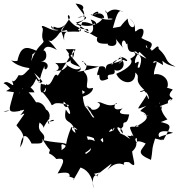

<svg xmlns="http://www.w3.org/2000/svg" viewBox="-31 -929 1005 1077"><path d="M514 -516C519 -497 502 -508 526 -509C527 -470 539 -472 576 -487C559 -530 624 -491 611 -538C638 -517 693 -564 641 -606L594 -564C613 -611 686 -592 640 -611C684 -607 699 -571 661 -594C661 -590 604 -546 657 -595C600 -557 556 -591 564 -531C561 -590 492 -532 401 -527C452 -543 401 -560 338 -653C398 -651 413 -667 358 -609C343 -638 381 -650 376 -603C340 -568 400 -566 423 -549C388 -514 311 -596 346 -559C317 -526 313 -537 268 -529C292 -528 316 -550 279 -576C377 -566 388 -609 385 -654C366 -619 328 -555 293 -504C270 -534 264 -444 231 -454C222 -478 229 -404 246 -383C246 -462 215 -456 198 -458C187 -377 229 -415 225 -452C215 -435 174 -495 161 -520C229 -456 208 -468 181 -468C250 -453 228 -383 195 -426C280 -333 252 -330 260 -341C276 -335 255 -366 355 -340C350 -315 316 -334 327 -359C369 -320 375 -253 338 -315C320 -219 372 -277 393 -183C348 -212 389 -232 407 -193C435 -157 361 -271 430 -150C456 -185 508 -144 528 -140C567 -176 566 -174 624 -242C568 -231 587 -191 645 -182C596 -241 666 -209 657 -180C636 -209 644 -196 660 -221C660 -266 679 -212 694 -287C693 -289 608 -281 657 -321C579 -296 624 -367 624 -348C572 -319 537 -366 515 -354C561 -345 487 -276 461 -340C468 -270 514 -334 442 -332C478 -328 461 -316 498 -271C485 -263 484 -290 445 -333C422 -396 445 -440 404 -443C450 -396 466 -433 406 -379C436 -386 487 -400 491 -436C418 -419 491 -483 439 -527C485 -581 410 -583 434 -587L449 -563L526 -555ZM161 -412C160 -432 102 -453 168 -453C87 -456 131 -389 172 -488C197 -445 187 -498 219 -559C211 -507 275 -578 199 -585C257 -585 215 -697 201 -617C217 -648 213 -691 288 -649C225 -735 215 -700 258 -699C304 -731 292 -742 315 -752C338 -748 374 -754 413 -751C425 -793 429 -727 405 -768C399 -778 412 -740 430 -804C471 -813 522 -761 482 -823C505 -766 530 -807 477 -819C502 -783 498 -715 439 -756C454 -766 547 -679 525 -739C478 -666 578 -689 576 -682C558 -674 639 -652 619 -710C601 -735 622 -704 666 -652C635 -682 666 -730 677 -680C694 -707 666 -619 731 -641C767 -609 765 -596 752 -551C720 -536 774 -607 727 -574C719 -601 751 -636 759 -650C807 -654 743 -678 748 -641C810 -583 803 -594 721 -637C710 -635 756 -630 699 -599C720 -583 699 -548 621 -515C648 -455 731 -447 728 -522C765 -490 709 -488 781 -422C745 -402 745 -422 781 -420C781 -400 817 -411 806 -448C800 -410 821 -430 759 -423C809 -428 814 -332 792 -396C741 -311 719 -309 790 -335C727 -289 771 -318 790 -283C819 -276 787 -277 774 -291C829 -268 745 -224 724 -217C733 -236 772 -216 721 -218C689 -219 694 -219 718 -164C672 -194 740 -156 683 -168C688 -160 727 -128 654 -179C723 -125 674 -178 600 -197C618 -242 621 -172 551 -195C514 -197 558 -152 546 -130C471 -214 493 -121 526 -116C490 -163 418 -149 478 -113C486 -64 454 -87 371 3C489 -21 439 -103 441 -69C513 -106 505 -168 417 -132C454 -106 440 -125 470 -104C455 -194 453 -172 369 -216C321 -99 359 -114 306 -82C333 -86 282 -153 356 -99C338 -140 321 -119 214 -142C232 -189 172 -179 191 -242C242 -203 182 -187 248 -266C218 -263 256 -209 242 -245C276 -272 290 -243 232 -248C271 -286 224 -322 228 -312C201 -386 120 -347 187 -330C143 -403 114 -435 92 -429C102 -450 79 -444 109 -411H167ZM47 -412C22 -315 -1 -291 83 -307C4 -363 85 -312 -10 -302C11 -317 83 -303 101 -313C116 -320 78 -279 84 -283C121 -302 107 -293 61 -226C81 -198 125 -172 82 -102C96 -219 137 -143 146 -124C189 -125 234 -113 190 -181C259 -45 296 -53 325 -74C279 -103 321 -141 260 -120C235 -36 237 -93 285 -37C334 -45 335 -29 292 44C351 33 363 42 359 63C319 57 407 64 379 83C408 34 443 -24 412 9C451 15 491 55 493 128C476 31 526 66 496 46C531 37 517 48 549 16C494 65 528 69 509 55C617 -29 604 -23 571 26C630 -44 682 9 665 -5C667 -8 650 -25 693 -19C741 23 717 -25 710 -79C762 -126 708 -151 737 -154C742 -87 704 -164 786 -124C765 -86 724 -71 816 -32C830 -111 814 -73 846 -175C794 -180 830 -211 773 -143C789 -170 848 -149 880 -142C840 -169 854 -212 940 -184C849 -160 842 -155 886 -144C928 -225 946 -229 850 -249C845 -238 835 -228 908 -259C852 -321 879 -358 876 -315C842 -393 894 -332 838 -330C900 -341 844 -327 911 -350C906 -385 959 -370 919 -365C972 -384 886 -373 938 -426C935 -431 892 -437 909 -442C921 -498 858 -522 832 -511C832 -554 870 -599 828 -574C834 -571 814 -608 884 -564C877 -617 867 -570 954 -555C884 -586 921 -599 859 -655C861 -697 816 -624 817 -652C756 -662 811 -696 795 -699C754 -723 790 -688 802 -642C844 -700 807 -688 762 -716C777 -737 785 -782 744 -763C705 -729 752 -789 694 -826C759 -776 691 -746 685 -825C623 -766 671 -786 602 -772C618 -824 630 -888 660 -861C579 -907 566 -823 560 -872C572 -862 576 -805 576 -825C639 -828 571 -798 476 -848C542 -841 527 -890 482 -842C561 -883 560 -804 546 -832C546 -813 478 -754 394 -802C487 -826 452 -847 403 -831C466 -830 435 -873 423 -889C403 -841 482 -901 393 -909C435 -844 482 -829 395 -793C426 -788 481 -729 461 -766C413 -757 359 -810 388 -787C326 -832 357 -865 361 -828C315 -756 300 -748 342 -761C363 -739 323 -771 329 -702C312 -770 300 -750 338 -794C278 -736 259 -824 273 -742C262 -818 229 -761 299 -761C260 -746 199 -803 204 -776C220 -764 193 -733 214 -697C209 -679 177 -674 143 -585C167 -670 121 -590 174 -644C116 -670 83 -675 64 -575C99 -604 56 -575 31 -592C73 -544 177 -542 135 -552C119 -537 193 -483 194 -576C103 -541 117 -497 74 -508C85 -531 49 -448 35 -481C62 -411 17 -491 -11 -462C24 -447 22 -415 82 -409C37 -364 120 -424 61 -453L3 -418Z"/></svg>

Font: Hussar Lance
Style: ExBd
Weight: 700
Foundry: Cannot Into Space Fonts, PlusOne Fonts
Version: Version 2.270